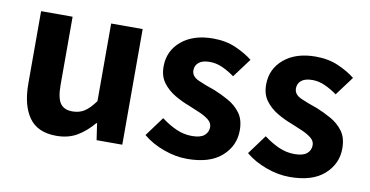

<svg xmlns="http://www.w3.org/2000/svg" viewBox="-56 -629 1502 780"><g transform="rotate(10 695.0 -239.0)"><path d="M208 11Q131 11 95.5 -39Q60 -89 60 -179V-477H190V-196Q190 -142 205.5 -120Q221 -98 255 -98Q284 -98 305 -111.5Q326 -125 349 -157V-477H479V0H373L363 -68H360Q329 -31 293 -10Q257 11 208 11Z M748 11Q700 11 650.5 -7Q601 -25 565 -55L624 -135Q656 -111 687 -97.5Q718 -84 751 -84Q786 -84 802 -97.5Q818 -111 818 -132Q818 -149 803.5 -161Q789 -173 766.5 -183Q744 -193 719 -203Q689 -214 659 -231.5Q629 -249 609 -275.5Q589 -302 589 -342Q589 -407 638 -448Q687 -489 768 -489Q821 -489 862 -471Q903 -453 932 -430L874 -352Q849 -370 823.5 -381.5Q798 -393 772 -393Q741 -393 726 -380.5Q711 -368 711 -348Q711 -323 740 -310Q769 -297 808 -284Q838 -272 868.5 -255Q899 -238 919 -211Q939 -184 939 -140Q939 -76 890 -32.5Q841 11 748 11Z M1171 11Q1123 11 1073.5 -7Q1024 -25 988 -55L1047 -135Q1079 -111 1110 -97.5Q1141 -84 1174 -84Q1209 -84 1225 -97.5Q1241 -111 1241 -132Q1241 -149 1226.5 -161Q1212 -173 1189.5 -183Q1167 -193 1142 -203Q1112 -214 1082 -231.5Q1052 -249 1032 -275.5Q1012 -302 1012 -342Q1012 -407 1061 -448Q1110 -489 1191 -489Q1244 -489 1285 -471Q1326 -453 1355 -430L1297 -352Q1272 -370 1246.5 -381.5Q1221 -393 1195 -393Q1164 -393 1149 -380.5Q1134 -368 1134 -348Q1134 -323 1163 -310Q1192 -297 1231 -284Q1261 -272 1291.5 -255Q1322 -238 1342 -211Q1362 -184 1362 -140Q1362 -76 1313 -32.5Q1264 11 1171 11Z"/></g></svg>

Font: Narnoor
Style: Bold
Weight: 700
Designer: S. Sridhar Murthy
Foundry: SIL International
Version: Version 3.000